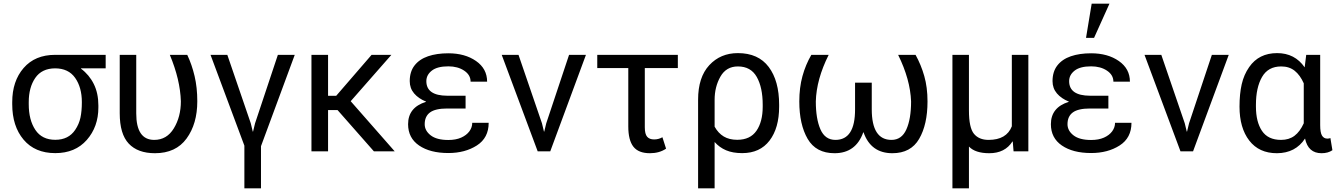

<svg xmlns="http://www.w3.org/2000/svg" viewBox="-20 -829 7327 1052"><path d="M283 -63Q355.5 -63 392 -117.5Q413 -148.5 420.8 -184.5Q428.5 -220.5 428.5 -269.5Q428.5 -350 391.8 -402.2Q355 -454.5 281.5 -454.5Q209 -454 173.2 -402Q137.5 -350 137.5 -269.5V-258Q137.5 -171.5 173.8 -117.2Q210 -63 283 -63ZM283 10Q171.5 10 109.2 -63.8Q47 -137.5 47 -258V-269.5Q47 -384.5 109.5 -456.5Q172 -528.5 282 -528.5H559V-454.5H424L423.5 -453Q469 -419 494 -368.5Q519 -318 519 -251.5V-240Q519 -134.5 455.5 -62.2Q392 10 283 10Z M829 10.5Q735 10.5 685.5 -42Q636 -94.5 636 -208.5V-528.5H726.5V-207.5Q726.5 -62.5 825 -62.5Q894 -62.5 932.5 -125.8Q971 -189 971 -274Q967.5 -392 910.5 -528.5H1006Q1031.5 -474.5 1046.2 -412Q1061 -349.5 1061 -274Q1061 -150.5 1002.2 -70Q943.5 10.5 829 10.5Z M1410 203H1319V-31L1133.5 -528.5H1225.5L1354 -153.5L1365 -108H1366.5L1377.5 -153.5L1502.5 -528.5H1595L1410 -28Z M2142.5 0H2028.5L1829.5 -226H1777.5V0H1686.5V-528.5H1777.5V-304H1822L2016 -528.5H2124.5L1901.5 -274.5Z M2436.5 9.5Q2336.5 9.5 2276.2 -31.8Q2216 -73 2216 -148.5Q2216 -240.5 2314 -271V-272.5Q2273 -289 2249 -317.2Q2225 -345.5 2225 -384.5Q2225 -436.5 2251.5 -470.5Q2278 -504.5 2325.5 -520.8Q2373 -537 2436.5 -537Q2527.5 -537 2588.2 -494.8Q2649 -452.5 2649 -381.5H2558.5Q2558.5 -418.5 2523.2 -442Q2488 -465.5 2436.5 -465.5Q2376 -465.5 2346 -442Q2316 -418.5 2316 -384.5Q2316 -305 2430.5 -304.5H2531V-234.5H2430.5Q2365.5 -234.5 2336.2 -213Q2307 -191.5 2307 -148.5Q2307 -113 2339.8 -87.5Q2372.5 -62 2436.5 -62Q2477.5 -62 2506.8 -75Q2536 -88 2551.8 -109.5Q2567.5 -131 2567.5 -156H2657.5Q2657.5 -73.5 2592.8 -32Q2528 9.5 2436.5 9.5Z M2995 0H2926L2729 -528.5H2821L2949.5 -153.5L2960.5 -108H2962L2973 -153.5L3098 -528.5H3190.5Z M3541 10.5Q3478.5 10.5 3450.5 -25.2Q3422.5 -61 3422.5 -136V-456H3252.5V-528.5H3694V-456H3513V-131.5Q3513 -94.5 3525.8 -79.8Q3538.5 -65 3564 -65Q3588.5 -65 3609.5 -77L3629.5 -14.5Q3593 10.5 3541 10.5Z M4019.5 -63Q4090.5 -63 4124.8 -112.5Q4159 -162 4159 -244.5V-255Q4159 -349.5 4126.5 -407.2Q4094 -465 4023 -465Q3959 -465 3927.2 -409Q3895.5 -353 3895.5 -282V-135Q3915.5 -99 3945.8 -81Q3976 -63 4019.5 -63ZM3895.5 203H3805V-282H3805.5L3805 -283Q3805 -405.5 3866.2 -471.8Q3927.5 -538 4023 -538Q4135 -538 4192 -462Q4249 -386 4249 -255V-244.5Q4249 -127.5 4196.5 -58.8Q4144 10 4046.5 10Q3995 10 3958.5 -5.5Q3922 -21 3895.5 -51Z M4869.5 10.5Q4751.5 10.5 4711.5 -104H4710Q4669.5 10.5 4552.5 10.5Q4451 10.5 4405.2 -68.2Q4359.5 -147 4359.5 -273Q4359.5 -349 4376.8 -411.8Q4394 -474.5 4425.5 -528.5H4520.5Q4453 -394 4450 -273Q4450 -178.5 4475.2 -120.5Q4500.5 -62.5 4557.5 -62.5Q4665.5 -62.5 4665 -230V-376H4756.5V-230Q4756.5 -62.5 4864.5 -62.5Q4920.5 -62.5 4946.2 -120Q4972 -177.5 4972 -273Q4967.5 -394 4901 -528.5H4996.5Q5026.5 -474.5 5044.2 -412.5Q5062 -350.5 5062 -273Q5062 -147 5016.2 -68.2Q4970.5 10.5 4869.5 10.5Z M5289 203H5198.5V-528.5H5289V-224Q5289 -129 5316.5 -95.8Q5344 -62.5 5396.5 -62.5Q5495 -62.5 5524 -137V-528.5H5614.5V0H5533.5L5529 -53.5L5527.5 -54Q5486.5 10.5 5400.5 10.5Q5323.5 10.5 5289 -26Z M5974.5 -621.5H5930.5L5961.5 -809H6059ZM5958.5 9.5Q5858.5 9.5 5798.2 -31.8Q5738 -73 5738 -148.5Q5738 -240.5 5836 -271V-272.5Q5795 -289 5771 -317.2Q5747 -345.5 5747 -384.5Q5747 -436.5 5773.5 -470.5Q5800 -504.5 5847.5 -520.8Q5895 -537 5958.5 -537Q6049.5 -537 6110.2 -494.8Q6171 -452.5 6171 -381.5H6080.5Q6080.5 -418.5 6045.2 -442Q6010 -465.5 5958.5 -465.5Q5898 -465.5 5868 -442Q5838 -418.5 5838 -384.5Q5838 -305 5952.5 -304.5H6053V-234.5H5952.5Q5887.5 -234.5 5858.2 -213Q5829 -191.5 5829 -148.5Q5829 -113 5861.8 -87.5Q5894.5 -62 5958.5 -62Q5999.5 -62 6028.8 -75Q6058 -88 6073.8 -109.5Q6089.5 -131 6089.5 -156H6179.5Q6179.5 -73.5 6114.8 -32Q6050 9.5 5958.5 9.5Z M6517 0H6448L6251 -528.5H6343L6471.5 -153.5L6482.5 -108H6484L6495 -153.5L6620 -528.5H6712.5Z M6999 -62.5Q7043 -62.5 7073 -85.2Q7103 -108 7123.5 -153.5V-372.5Q7103.5 -417.5 7073.8 -441.2Q7044 -465 7000 -465Q6928 -465 6894.8 -407Q6861.5 -349 6861.5 -255V-244.5Q6861.5 -161.5 6894.5 -112Q6927.5 -62.5 6999 -62.5ZM7221 10.5Q7147.5 10.5 7130.5 -70Q7078.5 10 6976.5 10.5Q6878.5 10.5 6825 -58.8Q6771.5 -128 6771.5 -244.5Q6771.5 -314.5 6783.5 -367.2Q6795.5 -420 6824.5 -461.5Q6877.5 -538 6977.5 -538Q7074.5 -538 7128.5 -460L7137 -528.5H7213.5V-143.5Q7213.5 -102.5 7223.5 -86Q7233.5 -69.5 7253 -69.5Q7262 -69.5 7269.5 -72.5L7280.5 -6Q7257 10.5 7221 10.5Z"/></svg>

Font: Roberto Sans
Style: Regular
Weight: 400
Designer: Google (font) & Cristiano Sobral (main changes)
Version: Version 1.500; ttfautohint (v1.8.4.7-5d5b-dirty)